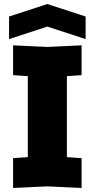

<svg xmlns="http://www.w3.org/2000/svg" viewBox="-20 -929 470 953"><path d="M45 4V-144L118 -149V-551L45 -556V-704L215 -696L385 -704V-556L312 -551V-149L385 -144V4L215 -4ZM25 -735V-847L215 -909L405 -847V-735L215 -797Z"/></svg>

Font: Tektur ExtraBold
Style: Regular
Weight: 800
Designer: Adam Jagosz
Foundry: Adam Jagosz
Version: Version 1.005;gftools[0.9.30]